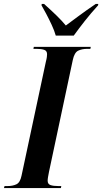

<svg xmlns="http://www.w3.org/2000/svg" viewBox="-55 -951 517 971"><path d="M-35 0 -32 -10H-17Q9 -10 28 -19Q47 -28 54 -63L177 -639Q181 -654 182 -663Q183 -672 183 -677Q183 -694 168.5 -699Q154 -704 129 -704H114L116 -714H404L402 -704H387Q359 -704 340 -694.5Q321 -685 313 -647L193 -83Q190 -68 188 -56.5Q186 -45 186 -37Q186 -20 200.5 -15Q215 -10 240 -10H255L253 0ZM227 -771Q220 -796 206.5 -825Q193 -854 179 -880.5Q165 -907 155 -924L156 -931H168Q207 -896 233 -870.5Q259 -845 278 -822Q305 -842 342 -869.5Q379 -897 429 -931H442L441 -924Q403 -882 373.5 -844.5Q344 -807 318 -771Z"/></svg>

Font: Noto Serif Display ExtraCondensed
Style: Bold Italic
Weight: 700
Width: 2
Italic angle: -12°
Designer: Monotype Design Team
Foundry: Monotype Imaging Inc.
Version: Version 2.009